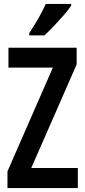

<svg xmlns="http://www.w3.org/2000/svg" viewBox="-20 -957 432 977"><path d="M376 0H18V-85L249 -613H23V-714H370V-629L139 -102H376ZM342 -928Q329 -908 305 -880.5Q281 -853 254.5 -825Q228 -797 206 -777H129V-789Q156 -829 177 -866.5Q198 -904 213 -937H342Z"/></svg>

Font: Noto Sans Gujarati UI ExtraCondensed SemiBold
Style: Regular
Weight: 600
Width: 2
Designer: Jelle Bosma - Monotype Design Team, Universal Thirst
Foundry: Monotype Imaging Inc.
Version: Version 2.106; ttfautohint (v1.8.4.7-5d5b)